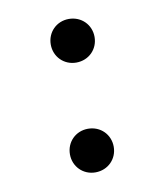

<svg xmlns="http://www.w3.org/2000/svg" viewBox="-56 -523 426 503"><g transform="rotate(-10 157.0 -272.0)"><path d="M159.5 -360C193 -360 218 -385.5 218 -418C218 -450.5 193 -476 159.5 -476C126.5 -476 101.5 -450.5 101.5 -418C101.5 -385.5 126.5 -360 159.5 -360ZM159 -68C192.5 -68 217.5 -93.5 217.5 -126C217.5 -158.5 192.5 -184 159 -184C126 -184 101 -158.5 101 -126C101 -93.5 126 -68 159 -68Z"/></g></svg>

Font: Hauora Medium
Style: Regular
Weight: 500
Designer: Wayne Shih
Foundry: WCYS
Version: Version 1.001;hotconv 1.0.109;makeotfexe 2.5.65596